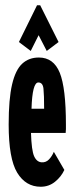

<svg xmlns="http://www.w3.org/2000/svg" viewBox="-20 -701 290 731"><path d="M135 10Q78 10 45.5 -43.5Q13 -97 13 -227Q13 -324 26 -379.5Q39 -435 64.5 -458.5Q90 -482 128 -482Q184 -482 207.5 -424Q231 -366 231 -226Q231 -216 231 -209.5Q231 -203 230 -195H98Q100 -128 110 -106Q120 -84 139 -83Q155 -82 166.5 -94Q178 -106 185 -123L225 -54Q213 -28 189.5 -9Q166 10 135 10ZM100 -287H148Q148 -340 145.5 -363.5Q143 -387 126 -387Q103 -387 100 -287ZM97 -507 52 -541 121 -681H133L203 -541L158 -507L127 -567Z"/></svg>

Font: Inconsolata UltraCondensed Black
Style: Regular
Weight: 900
Width: 1
Monospace: yes
Designer: Raph Levien, Cyreal, Brenton Simpson
Foundry: Raph Levien, Cyreal, Google
Version: Version 3.001; ttfautohint (v1.8.2.53-6de2)